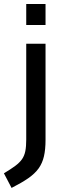

<svg xmlns="http://www.w3.org/2000/svg" viewBox="-63 -720 317 966"><path d="M-4.8 225.5 -43.3 151.9Q-7.8 130.7 14.1 114.3Q36.1 97.8 48 80.6Q59.8 63.4 64.4 40.4Q69 17.3 69 -17.3V-500H166.1V-16.3Q166.1 32 158.1 66.4Q150.2 100.9 131.3 127.3Q112.4 153.6 79.1 176.8Q45.7 199.9 -4.8 225.5ZM69 -594.2V-700H166.1V-594.2Z"/></svg>

Font: TitilliumWeb ExtraLight
Style: Regular
Weight: 400
Designer: Mohamed Gaber, Accademia di Belle Arti di Urbino and others
Foundry: Kief Type Foundry, Accademia di Belle Arti di Urbino and others
Version: Version 3.000; ttfautohint (v1.8.2)